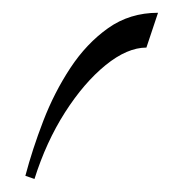

<svg xmlns="http://www.w3.org/2000/svg" viewBox="-20 -119 286 299"><path d="M19.5 154.8Q30.3 113.8 47.4 69.3Q64.5 24.9 89.6 -13.2Q114.7 -51.3 148.4 -75.2Q182.1 -99.1 226.1 -99.1L208 -44.9Q178.2 -44.9 144.5 -17.6Q110.8 9.8 81.3 55.9Q51.8 102.1 33.7 159.7Z"/></svg>

Font: Lateef ExtraLight
Style: Regular
Weight: 200
Designer: SIL International
Foundry: SIL International
Version: Version 4.200